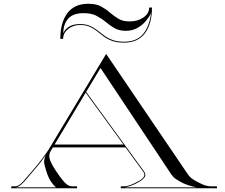

<svg xmlns="http://www.w3.org/2000/svg" viewBox="-20 -1002 1200 1022"><path d="M406 -869Q370 -869 343 -847.8Q316 -826.5 316 -795H301Q301 -881.5 338.5 -931.8Q376 -982 450 -982Q491.5 -982 517.8 -967.8Q544 -953.5 565.2 -935Q586.5 -916.5 610.2 -902.2Q634 -888 670 -888Q713.5 -888 743.8 -909.2Q774 -930.5 774 -962H789Q789 -876 751.8 -825.5Q714.5 -775 640 -775Q602 -775 576.5 -784.5Q551 -794 532.2 -808Q513.5 -822 496.2 -836Q479 -850 458 -859.5Q437 -869 406 -869ZM406 -874Q437 -874 458.5 -864.5Q480 -855 497.8 -841Q515.5 -827 534.5 -813Q553.5 -799 578.5 -789.5Q603.5 -780 640 -780Q707 -780 741.2 -820.5Q775.5 -861 784 -932Q774 -911 755.5 -889.2Q737 -867.5 710.5 -852.8Q684 -838 650 -838Q614 -838 589.5 -852.2Q565 -866.5 543 -885Q521 -903.5 493.8 -917.8Q466.5 -932 425 -932Q369.5 -932 343.2 -903Q317 -874 317 -825Q324.5 -845.5 347.2 -859.8Q370 -874 406 -874ZM40 -10H60Q81 -10 104.8 -38Q128.5 -66 156.5 -98Q184.5 -130 206.5 -159.8Q228.5 -189.5 236.5 -202L545 -715L976 -80Q987 -63.5 996.5 -55.5Q1006 -47.5 1020 -39.5Q1036 -30.5 1059 -20.2Q1082 -10 1106 -10H1135V0H623V-10H635Q659 -10 682 -20.2Q705 -30.5 721 -39.5Q760.5 -62.5 743.5 -86.5L648 -217.5H261.5L250 -198.5Q236 -175.5 247 -148.5Q258 -121.5 276.5 -94Q297 -63.5 312.2 -44.5Q327.5 -25.5 340.5 -17Q344.5 -14.5 350.8 -12.2Q357 -10 368 -10H390V0H40ZM515 -640 438.5 -513 746 -90.5Q759 -72.5 750 -59.2Q741 -46 720.5 -34Q704.5 -25 686.8 -17Q669 -9 645 -5H1026Q1002 -9 979 -17.2Q956 -25.5 940 -34.5Q926 -42.5 914 -50.5Q902 -58.5 891 -75ZM270.5 -232.5H637.5L436 -509ZM223 -176Q215 -164.5 202.8 -147.2Q190.5 -130 162.5 -98Q144 -76.5 126.2 -55Q108.5 -33.5 92.5 -19.2Q76.5 -5 62.5 -5H278Q267 -13 252.5 -33.8Q238 -54.5 227 -89.5Q218 -118 215.2 -133.8Q212.5 -149.5 223 -176Z"/></svg>

Font: Engraving Unshaded CC
Style: Bold
Weight: 700
Designer: indestructible type*
Foundry: Cowboy Collective
Version: Version 1.000